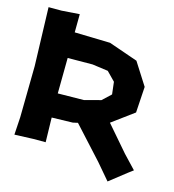

<svg xmlns="http://www.w3.org/2000/svg" viewBox="-117 -780 910 1003"><g transform="rotate(15 337.5 -278.5)"><path d="M23.4 -674.8 33.2 -358.4 29.3 -81.1 23.4 14.6 124 10.7H191.4L188.5 -114.3V-122.1L301.8 -125L328.1 -130.9L483.4 39.1L556.6 125L647.5 53.7L674.8 33.2L607.4 -38.1L489.3 -174.8L607.4 -261.7L616.2 -402.3L539.1 -523.4L381.8 -578.1L189.5 -583L190.4 -681.6L93.8 -674.8ZM327.1 -253.9 186.5 -252 188.5 -444.3 323.2 -445.3 408.2 -433.6 454.1 -386.7 461.9 -320.3 416 -277.3Z"/></g></svg>

Font: MaokenAssortedSans-TC
Style: Regular
Weight: 500
Version: Version 0.83